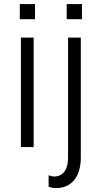

<svg xmlns="http://www.w3.org/2000/svg" viewBox="-20 -733 507 957"><path d="M78.8 -712.7V-637.4H154.5V-712.7ZM312.5 -712.7V-637.4H388.5V-712.7ZM84.2 0H147.7V-545.5H84.2ZM259.9 204.5C335.9 204.5 382.8 148.1 382.8 52.9V-545.5H319.2V55.4C319.2 113.6 292.3 146.7 250.7 146.7C237.9 146.7 228.7 143.1 222.3 140.3V197.4C231.9 201.3 243.6 204.5 259.9 204.5Z"/></svg>

Font: TID UI Light
Style: Regular
Weight: 300
Designer: The TID Project Authors
Foundry: Bakken & Bæck
Version: Version 1.001;hotconv 1.0.109;makeotfexe 2.5.65596